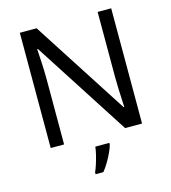

<svg xmlns="http://www.w3.org/2000/svg" viewBox="-133 -821 1025 1149"><g transform="rotate(-15 380.0 -246.5)"><path d="M663 0H558L176 -593H172Q174 -558 177 -506Q180 -454 180 -399V0H97V-714H201L582 -123H586Q585 -139 583.5 -171Q582 -203 580.5 -241Q579 -279 579 -311V-714H663ZM444 70Q440 88 427.5 115.5Q415 143 398.5 171Q382 199 364 221H316V209Q324 192 332.5 165.5Q341 139 348 110.5Q355 82 357 61H444Z"/></g></svg>

Font: Noto Sans Old South Arabian
Style: Regular
Weight: 400
Designer: Monotype Design Team
Foundry: Monotype Imaging Inc.
Version: Version 2.001; ttfautohint (v1.8.4.7-5d5b)